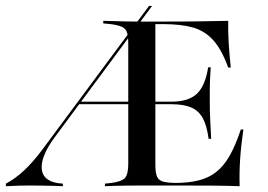

<svg xmlns="http://www.w3.org/2000/svg" viewBox="-30 -643 925 663"><path d="M-9.7 0V-8.9Q22.6 -25.8 53.6 -54.8Q84.7 -83.9 116.9 -127.4L484.7 -622.6H495.2L162.1 -173.4Q134.7 -137.1 123 -107.7Q111.3 -78.2 114.5 -56.5Q117.7 -34.7 135.9 -22.6Q154 -10.5 187.1 -8.9V0Q172.6 -0.8 155.2 -1.2Q137.9 -1.6 118.1 -2Q98.4 -2.4 75 -2.4Q55.6 -2.4 37.9 -2Q20.2 -1.6 -9.7 0ZM237.9 -283.1 244.4 -291.9H616.9V-283.1ZM451.6 -2.4Q426.6 -2.4 404.8 -2Q383.1 -1.6 364.9 -1.2Q346.8 -0.8 332.3 0V-8.9L354.8 -11.3Q390.3 -16.1 401.6 -28.6Q412.9 -41.1 412.9 -78.2V-492.7Q412.9 -517.7 408.5 -531Q404 -544.4 390.7 -550.4Q377.4 -556.5 352.4 -559.7L326.6 -562.1V-571Q341.9 -571 360.9 -570.2Q379.8 -569.4 402.4 -569Q425 -568.5 450.8 -568.5H461.3H537.9Q612.1 -568.5 664.5 -569.4Q716.9 -570.2 758.1 -571Q757.3 -534.7 759.7 -494.4Q762.1 -454 766.9 -409.7H758.1Q735.5 -471.8 706.5 -504Q677.4 -536.3 636.3 -548Q595.2 -559.7 533.9 -559.7H506.5V-73.4Q506.5 -46.8 512.1 -33.5Q517.7 -20.2 533.9 -15.7Q550 -11.3 582.3 -11.3H574.2Q620.2 -11.3 654.8 -19.8Q689.5 -28.2 715.7 -48.4Q741.9 -68.5 762.5 -104.4Q783.1 -140.3 801.6 -196H810.5Q802.4 -141.9 799.2 -93.1Q796 -44.4 797.6 0Q756.5 -1.6 704 -2Q651.6 -2.4 578.2 -2.4H461.3ZM690.3 -163.7Q684.7 -208.1 670.6 -234.3Q656.5 -260.5 630.6 -271.8Q604.8 -283.1 562.1 -283.1V-291.9Q621 -291.9 650 -319.4Q679 -346.8 688.7 -410.5H697.6Q694.4 -361.3 694.4 -335.5Q694.4 -309.7 694.4 -287.1Q694.4 -272.6 694.8 -256.9Q695.2 -241.1 696.4 -219.4Q697.6 -197.6 699.2 -163.7Z"/></svg>

Font: Playfair 144pt SemiExpanded Medium
Style: Regular
Weight: 500
Width: 6
Designer: Claus Eggers Sørensen
Foundry: Claus Eggers Sørensen
Version: Version 2.203